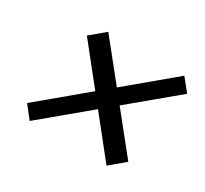

<svg xmlns="http://www.w3.org/2000/svg" viewBox="-97 -701 749 702"><g transform="rotate(30 277.5 -350.5)"><path d="M179 -564 480 -189 418 -137 118 -513ZM52 -190 500 -564 542 -512 93 -138Z"/></g></svg>

Font: Albert Sans
Style: Italic
Weight: 400
Italic angle: -11.25°
Designer: Andreas Rasmussen
Foundry: a.Foundry
Version: Version 1.025